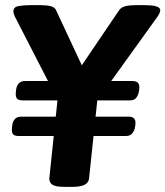

<svg xmlns="http://www.w3.org/2000/svg" viewBox="-20 -722 641 744"><path d="M67 -333Q54 -333 47.5 -338.5Q41 -344 41 -357Q41 -366 43 -378Q45 -390 53 -399Q61 -408 78 -408H494Q507 -408 513.5 -402Q520 -396 520 -384Q520 -376 517.5 -364Q515 -352 507.5 -342.5Q500 -333 483 -333ZM52 -195Q38 -195 32 -200.5Q26 -206 26 -219Q26 -228 28 -240Q30 -252 38 -261Q46 -270 63 -270H479Q492 -270 498.5 -264Q505 -258 505 -246Q505 -238 502.5 -226Q500 -214 492 -204.5Q484 -195 468 -195ZM504 -702H540Q552 -702 566 -701Q580 -700 590.5 -695.5Q601 -691 601 -682Q601 -678 598 -671Q595 -664 590 -657L357 -333L325 -30Q322 2 262 2H228Q196 2 183.5 -6Q171 -14 171 -30L203 -336L38 -657Q32 -669 32 -678Q32 -695 52 -698.5Q72 -702 96 -702H139Q161 -702 176.5 -698Q192 -694 197 -683L297 -469L442 -683Q450 -694 466 -698Q482 -702 504 -702Z"/></svg>

Font: Asap VF Beta
Style: Italic
Weight: 400
Italic angle: -6°
Designer: Pablo Cosgaya
Foundry: Pablo Cosgaya
Version: Version 1.007